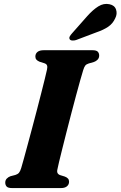

<svg xmlns="http://www.w3.org/2000/svg" viewBox="-20 -955 612 975"><path d="M272 -97.1Q268.4 -83.1 272.4 -75.9Q276.4 -68.7 286.1 -65.5L308.9 -58.5Q320 -54.3 325.3 -48.1Q330.7 -42 330.7 -32.2Q330.7 -17.9 320 -8.9Q309.3 0 289.9 0H41.3Q20.8 0 13.7 -7.8Q6.7 -15.6 6.7 -27.6Q6.6 -40 14.4 -48.1Q22.3 -56.3 33.1 -60.1L58.1 -66.6Q69.9 -70.3 76.2 -77.5Q82.5 -84.7 87.7 -101.7Q92.7 -118.7 101.4 -150Q110 -181.3 120.9 -221.7Q131.8 -262.1 143.8 -307Q155.7 -352 167.5 -396.9Q179.2 -441.8 189.4 -482.1Q199.6 -522.4 207.4 -553.8Q215.2 -585.2 218.8 -602.2Q221.6 -615.1 218.8 -622.8Q216 -630.5 204.4 -634.2L181.2 -641.4Q169.9 -646.1 164.8 -652.3Q159.6 -658.4 159.6 -667.8Q159.6 -682.6 170.4 -691.3Q181.1 -700 202.1 -700H449.2Q469.6 -700 476.6 -692.4Q483.6 -684.7 483.6 -672.8Q483.6 -660.6 475.9 -652.4Q468.2 -644.1 456.5 -640L430.9 -632.8Q419 -629.1 413.4 -622.5Q407.8 -615.9 402.6 -599.2Q396.9 -581.1 387.4 -547.3Q377.9 -513.4 366.2 -469.9Q354.6 -426.4 342 -378.6Q329.4 -330.7 317.7 -284.3Q306 -237.9 296.1 -198.6Q286.2 -159.3 279.8 -132.3Q273.4 -105.4 272 -97.1ZM423.2 -873.3Q451.8 -905.4 479.3 -922.6Q506.9 -939.8 535.9 -933.5Q562.3 -928.1 569.4 -906.2Q576.6 -884.4 565.1 -862.1Q552.9 -835 529.2 -819Q505.6 -803 469.1 -790.6L366.1 -751.6Q356.4 -748.5 346.7 -749.3Q337.1 -750.1 333.7 -756.1Q330.2 -763 334.6 -770.7Q339.1 -778.5 346.5 -786.5Z"/></svg>

Font: Fraunces Wonky
Style: Italic
Weight: 900
Italic angle: -16°
Version: Version 1.000;[b76b70a41]